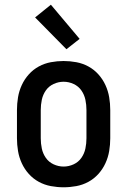

<svg xmlns="http://www.w3.org/2000/svg" viewBox="-20 -787 540 815"><path d="M250 8Q223 8 196 3Q169 -2 145 -15Q121 -28 102.5 -48.5Q84 -69 72.5 -94Q61 -119 56.5 -146Q52 -173 52 -200V-320Q52 -347 56.5 -374Q61 -401 72.5 -426Q84 -451 102.5 -471.5Q121 -492 145 -505Q169 -518 196 -523Q223 -528 250 -528Q277 -528 304 -523Q331 -518 355 -505Q379 -492 397.5 -471.5Q416 -451 427.5 -426Q439 -401 443.5 -374Q448 -347 448 -320V-200Q448 -173 443.5 -146Q439 -119 427.5 -94Q416 -69 397.5 -48.5Q379 -28 355 -15Q331 -2 304 3Q277 8 250 8ZM250 -80Q272 -80 292.5 -89.5Q313 -99 325.5 -117Q338 -135 342.5 -156.5Q347 -178 347 -200V-320Q347 -342 342.5 -363.5Q338 -385 325.5 -403Q313 -421 292.5 -430.5Q272 -440 250 -440Q228 -440 207.5 -430.5Q187 -421 174.5 -403Q162 -385 157.5 -363.5Q153 -342 153 -320V-200Q153 -178 157.5 -156.5Q162 -135 174.5 -117Q187 -99 207.5 -89.5Q228 -80 250 -80ZM262 -578 129 -713 196 -767 318 -622Z"/></svg>

Font: Iosevka Curly Semibold
Style: Regular
Weight: 600
Monospace: yes
Designer: Belleve Invis
Foundry: Belleve Invis
Version: Version 22.1.2; ttfautohint (v1.8.4)